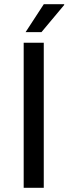

<svg xmlns="http://www.w3.org/2000/svg" viewBox="-20 -888 324 908"><path d="M92 0V-686H187V0ZM101 -736 187 -868H283L284 -865L176 -736Z"/></svg>

Font: Archivo VF Beta
Style: Regular
Weight: 400
Designer: Hector Gatti
Foundry: Omnibus-Type
Version: Version 1.002